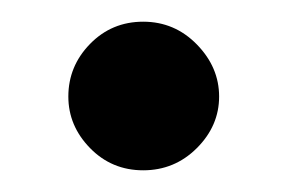

<svg xmlns="http://www.w3.org/2000/svg" viewBox="-20 -438 265 177"><path d="M43 -349Q43 -377 63 -397.5Q83 -418 112 -418Q141 -418 161.5 -397Q182 -376 182 -349Q182 -322 161.5 -301.5Q141 -281 112 -281Q83 -281 63 -301.5Q43 -322 43 -349Z"/></svg>

Font: Overpass
Style: Regular
Weight: 400
Designer: Delve Withrington, Thomas Jockin
Foundry: Delve Fonts
Version: Version 3.000;DELV;Overpass